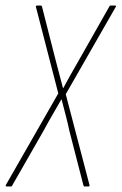

<svg xmlns="http://www.w3.org/2000/svg" viewBox="-42 -675 440 695"><path d="M-18 0Q-20 0 -21 -1.5Q-22 -3 -21 -5L169 -337L88 -650Q87 -653 89 -654Q91 -655 92 -655H105Q109 -655 110 -651L160 -455Q167 -430 173 -405.5Q179 -381 186 -356H187Q200 -380 213 -403.5Q226 -427 239 -449L353 -650Q355 -655 358 -655H374Q376 -655 377.5 -654Q379 -653 377 -650L196 -334L282 -5Q283 0 278 0H264Q261 0 260 -4L209 -202Q203 -231 195.5 -259Q188 -287 181 -315H180Q164 -287 148 -259.5Q132 -232 117 -204L3 -5Q2 -2 0.5 -1Q-1 0 -3 0Z"/></svg>

Font: Sofia Sans Extra Condensed Thin
Style: Italic
Weight: 250
Italic angle: -9°
Version: Version 4.100